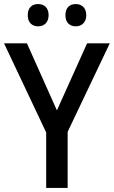

<svg xmlns="http://www.w3.org/2000/svg" viewBox="-20 -928 562 948"><path d="M117 -853C117 -816 139 -798 168 -798C197 -798 220 -816 220 -853C220 -891 197 -908 168 -908C139 -908 117 -891 117 -853ZM303 -853C303 -816 325 -798 354 -798C382 -798 406 -816 406 -853C406 -891 382 -908 354 -908C325 -908 303 -891 303 -853ZM261 -383 113 -714H0L208 -274V0H314V-277L522 -714H410Z"/></svg>

Font: Noto Sans Thai Looped SemiCondensed Medium
Style: Regular
Weight: 500
Width: 4
Designer: Sasikarn Vongin, Ben Mitchell
Foundry: The Fontpad Ltd
Version: Version 1.001